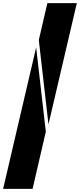

<svg xmlns="http://www.w3.org/2000/svg" viewBox="-50 -972 513 1232"><path d="M443 -952H254L199 -715L261 -174ZM-30 240H159L244 -127L182 -668Z"/></svg>

Font: Poppins STUK1
Style: Regular
Weight: 400
Designer: Jonny Pinhorn (original), Sammy Jo Hughes (modified version)
Foundry: Type Mafia
Version: Version 1.002;hotconv 1.0.109;makeotfexe 2.5.65596